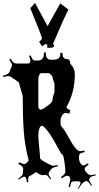

<svg xmlns="http://www.w3.org/2000/svg" viewBox="-36 -1246 669 1300"><path d="M168.9 -1190.9 201.2 -1226.1 286.1 -1068.8 372.1 -1223.1 427.2 -1181.2Q391.6 -1111.3 360.1 -1035.4Q328.6 -959.5 323.2 -950.2L332 -933.1L314 -920.9L307.1 -929.2L306.2 -920.9L283.2 -923.8Q284.2 -936 284.2 -943.8Q276.4 -947.8 272.9 -947.8Q263.2 -944.3 249 -932.1L229 -962.9Q248 -979.5 248 -984.6Q248 -989.7 244.4 -1000Q240.7 -1010.3 234.6 -1026.4Q228.5 -1042.5 225.1 -1051.8ZM204.1 -835.9 220.7 -836.4Q231.4 -836.4 234.9 -838.1Q238.3 -839.8 242.9 -841.8Q247.6 -843.8 249.3 -846.4Q251 -849.1 254.2 -853.3Q257.3 -857.4 258.8 -862.3Q261.7 -876 261.7 -890.1L273.9 -891.1Q273.9 -860.4 284.7 -851.6Q289.1 -847.7 290.8 -845.7Q292.5 -843.8 299.1 -842.8Q305.7 -841.8 307.1 -841.6Q308.6 -841.3 316.4 -841.6Q324.2 -841.8 329.6 -841.8Q335 -841.8 342 -843.3Q349.1 -844.7 356.9 -848.6Q373 -857.4 373 -888.2H386.7Q387.7 -852.1 405.3 -847.7Q413.1 -846.2 420.4 -845.7Q438 -843.8 439 -819.8Q439 -814.9 442.9 -811Q470.7 -781.7 470.7 -744.1Q470.7 -618.7 413.1 -520Q417.5 -507.8 440.9 -500L433.1 -476.1Q420.4 -481 407.5 -481Q394.5 -481 383.8 -463.4Q373 -445.8 374 -423.8L375 -399.9Q375 -397 377 -393.1Q396.5 -375 425.8 -320.8Q478.5 -222.2 505.9 -222.2Q514.2 -222.2 533.7 -227.1L537.1 -216.8Q512.7 -210.4 506.3 -206.1Q500 -201.7 500 -192.9L499 -175.8V-172.9Q499 -157.7 508.3 -141.8Q517.6 -126 527.6 -126Q537.6 -126 559.1 -140.1L564 -130.9Q537.1 -114.3 537.1 -102.5Q537.1 -90.8 552.2 -75.4Q567.4 -60.1 577.1 -60.1Q586.9 -60.1 610.8 -65.9L612.8 -59.1Q586.4 -52.2 580.1 -48.8Q567.9 -41.5 567.9 -30Q567.9 -18.6 586.9 7.8L582 12.2Q567.4 -8.8 560.5 -14.4Q553.7 -20 548.8 -20Q543.9 -20 540 -18.1L527.8 -9.8Q514.2 -1 496.1 34.2L491.7 32.2Q506.8 3.9 509.8 -7.8Q505.4 -19 491.7 -19L458 -17.1Q446.3 -17.1 443.8 -2L438 20H428.7L439.9 -27.8Q439.9 -56.2 418.9 -56.2Q408.2 -56.2 382.8 -39.1L377 -46.9Q406.7 -68.4 406.7 -81.1Q406.7 -105.5 400.6 -147.9Q394.5 -190.4 388.7 -195.8Q377 -205.1 357.4 -242.2Q299.3 -354.5 259.8 -388.2Q255.4 -394 249 -394Q236.3 -394 230 -374.3Q223.6 -354.5 223.6 -329.1Q223.6 -303.7 229.2 -250.2Q234.9 -196.8 235.8 -173.8Q235.8 -167 274.2 -145.5Q312.5 -124 323 -124Q333.5 -124 355 -127.9L356.9 -120.1Q317.4 -112.3 308.1 -98.1L295.9 -79.1Q293 -74.7 293 -67.9Q293 -61 310.1 -36.1L303.7 -32.2Q284.2 -62 272.9 -62L251 -60.1Q240.7 -60.1 224.9 -70.1Q209 -80.1 207.3 -80.1Q205.6 -80.1 203.6 -78.4Q201.7 -76.7 198.5 -74.2Q195.3 -71.8 191.4 -69.3Q180.7 -61.5 171.6 -57.9Q162.6 -54.2 158.7 -49.1Q154.8 -43.9 154.8 -32Q154.8 -20 155.8 -12.2H146Q142.6 -49.8 129.6 -49.8Q116.7 -49.8 90.8 -28.8L86.9 -35.2Q107.4 -50.8 113 -58.3Q118.7 -65.9 118.7 -74.2L121.1 -104Q121.1 -112.3 114.7 -118.7Q108.4 -125 87.9 -137.2L93.8 -147Q120.6 -134.8 128.2 -134.8Q135.7 -134.8 146.7 -145.3Q157.7 -155.8 157.7 -162.1L156.7 -167Q131.8 -260.7 124.8 -359.6Q117.7 -458.5 117.7 -596.2Q117.2 -596.2 104.7 -641.8Q92.3 -687.5 90.8 -689L39.1 -725.1Q28.3 -731 18.8 -731Q9.3 -731 -13.2 -724.1L-16.1 -732.9Q8.3 -740.2 16.4 -745.6Q24.4 -751 27.8 -759.8L43 -794.9Q44.9 -800.8 44.9 -808.3Q44.9 -815.9 26.9 -842.8L34.7 -849.1Q48.8 -827.6 56.4 -821.8Q64 -815.9 73.7 -815.9H153.8Q160.6 -815.9 165.3 -821.3Q169.9 -826.7 169.9 -836.7Q169.9 -846.7 160.6 -867.2L171.9 -871.1Q183.6 -840.8 192.9 -837.4Q196.8 -835.9 204.1 -835.9ZM223.6 -717.8V-522.9Q223.6 -514.6 228.5 -509.3Q233.4 -503.9 239.3 -503.9Q245.1 -503.9 251 -506.8L268.1 -516.1Q271.5 -521.5 285.6 -529.8Q320.8 -550.3 320.8 -579.1Q320.8 -587.9 326.9 -604Q333 -620.1 333 -627.9V-675.8Q333 -683.6 326.9 -697Q320.8 -710.4 320.8 -718Q320.8 -725.6 314.5 -733.4Q299.8 -751 293 -751H244.6Q235.4 -751 229.5 -737.3Q223.6 -723.6 223.6 -717.8Z"/></svg>

Font: Eater
Style: Regular
Weight: 400
Version: Version 001.002